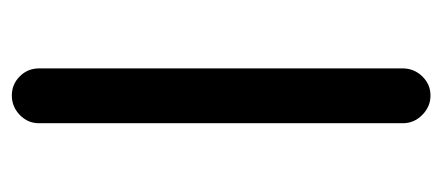

<svg xmlns="http://www.w3.org/2000/svg" viewBox="-228 -500 733 318"><g transform="rotate(90 139.0 -341.5)"><path d="M93.8 -39.1V-641.6Q93.8 -660.2 106.9 -673.8Q120.1 -687.5 138.7 -687.5Q157.2 -687.5 170.9 -673.8Q184.6 -660.2 184.6 -641.6V-39.1Q184.6 -20.5 170.9 -7.3Q157.2 5.9 138.7 5.9Q120.1 5.9 106.9 -7.3Q93.8 -20.5 93.8 -39.1Z"/></g></svg>

Font: FakePearl
Style: Regular
Weight: 400
Version: Version 1.2